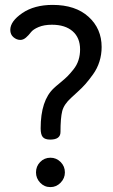

<svg xmlns="http://www.w3.org/2000/svg" viewBox="-20 -758 462 784"><path d="M22 -636Q22 -671 71 -704.5Q120 -738 195 -738Q288 -738 341.5 -689.5Q395 -641 395 -566Q395 -535 386 -506.5Q377 -478 360 -454.5Q343 -431 329.5 -415.5Q316 -400 295.5 -381.5Q275 -363 271 -359Q241 -332 234 -304Q227 -276 227 -219Q227 -188 185 -188Q164 -188 155 -198Q146 -208 146 -234Q146 -348 200 -398Q206 -404 225.5 -420Q245 -436 255.5 -446.5Q266 -457 280 -474.5Q294 -492 300.5 -512.5Q307 -533 307 -556Q307 -604 276.5 -630.5Q246 -657 192 -657Q160 -657 137.5 -647.5Q115 -638 106 -626Q97 -614 86 -604.5Q75 -595 63 -595Q48 -595 35 -606Q22 -617 22 -636ZM127 -54Q127 -79 144 -96.5Q161 -114 186 -114Q210 -114 227.5 -96.5Q245 -79 245 -54Q245 -30 227.5 -12Q210 6 186 6Q161 6 144 -12Q127 -30 127 -54Z"/></svg>

Font: TerminalDosisSemiBold
Style: Bold
Weight: 600
Designer: EdgarTolentino, PabloImpallari, IginoMarini
Foundry: EdgarTolentino, PabloImpallari, IginoMarini
Version: Version 1.006